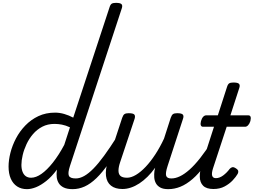

<svg xmlns="http://www.w3.org/2000/svg" viewBox="-20 -1308 1777 1345"><path d="M169 17Q129 17 100 -2Q71 -21 55.5 -56.5Q40 -92 40 -141Q40 -186 53 -237.5Q66 -289 92 -338.5Q118 -388 157.5 -429Q197 -470 249 -494.5Q301 -519 366 -519Q398 -519 430.5 -509.5Q463 -500 493 -484L747 -1256Q753 -1276 762.5 -1282Q772 -1288 792 -1288Q823 -1288 831.5 -1278.5Q840 -1269 833 -1249L470 -145Q454 -96 462.5 -77Q471 -58 510 -58Q522 -58 527 -46.5Q532 -35 530 -20.5Q528 -6 518 5.5Q508 17 489 17Q450 17 426.5 5.5Q403 -6 391.5 -25Q380 -44 377.5 -66.5Q375 -89 378 -112L379 -120Q342 -70 304 -40Q266 -10 232 3.5Q198 17 169 17ZM198 -63Q232 -63 270.5 -90Q309 -117 350 -168.5Q391 -220 430 -293L470 -416Q440 -430 413.5 -435Q387 -440 362 -440Q314 -440 276.5 -420.5Q239 -401 211.5 -369Q184 -337 166 -298.5Q148 -260 139 -222Q130 -184 130 -153Q130 -125 138 -104.5Q146 -84 161 -73.5Q176 -63 198 -63Z M489 17Q475 17 468.5 5.5Q462 -6 464.5 -20.5Q467 -35 478.5 -46.5Q490 -58 511 -58Q539 -58 569.5 -75Q600 -92 634.5 -127Q669 -162 709.5 -217.5Q750 -273 799 -350Q808 -363 820.5 -361.5Q833 -360 840.5 -350.5Q848 -341 842 -328Q789 -233 743.5 -167Q698 -101 656 -60.5Q614 -20 573 -1.5Q532 17 489 17Z M838 16Q787 16 757.5 -7.5Q728 -31 722.5 -75.5Q717 -120 737 -182L836 -483Q843 -503 852.5 -509Q862 -515 881 -515Q913 -515 921 -505.5Q929 -496 923 -476L821 -170Q810 -137 810 -112.5Q810 -88 824 -75.5Q838 -63 870 -63Q899 -63 932.5 -83Q966 -103 1000.5 -139.5Q1035 -176 1068 -226.5Q1101 -277 1129 -337L1176 -483Q1183 -503 1192.5 -509Q1202 -515 1221 -515Q1252 -515 1260.5 -505.5Q1269 -496 1262 -476L1154 -145Q1138 -96 1144 -77Q1150 -58 1179 -58Q1193 -58 1199.5 -46.5Q1206 -35 1204 -20.5Q1202 -6 1190.5 5.5Q1179 17 1158 17Q1123 17 1102.5 5.5Q1082 -6 1072 -24.5Q1062 -43 1060.5 -65.5Q1059 -88 1062 -111L1067 -133Q1041 -97 1013 -69.5Q985 -42 956 -23Q927 -4 897 6Q867 16 838 16Z M1159 17Q1145 17 1138.5 5.5Q1132 -6 1134.5 -20.5Q1137 -35 1148.5 -46.5Q1160 -58 1181 -58Q1209 -58 1240.5 -73Q1272 -88 1307.5 -119.5Q1343 -151 1382.5 -201Q1422 -251 1466 -321Q1475 -335 1487.5 -333.5Q1500 -332 1507.5 -322Q1515 -312 1508 -300Q1460 -212 1416 -151.5Q1372 -91 1329 -54Q1286 -17 1244 0Q1202 17 1159 17Z M1475 16Q1426 16 1403 -7Q1380 -30 1379.5 -70.5Q1379 -111 1396 -163L1479 -420H1402Q1391 -420 1387 -430Q1383 -440 1388 -460Q1394 -480 1403.5 -490Q1413 -500 1424 -500H1506L1570 -698Q1576 -718 1585.5 -724Q1595 -730 1615 -730Q1646 -730 1654.5 -720.5Q1663 -711 1656 -691L1594 -500H1720Q1731 -500 1735 -490.5Q1739 -481 1734 -460Q1728 -441 1718 -430.5Q1708 -420 1697 -420H1568L1472 -128Q1461 -93 1466.5 -76.5Q1472 -60 1492 -60Q1518 -60 1543.5 -79Q1569 -98 1589 -125Q1597 -134 1607 -136.5Q1617 -139 1632 -129Q1648 -119 1649 -109Q1650 -99 1645 -90Q1633 -69 1610 -44.5Q1587 -20 1553.5 -2Q1520 16 1475 16Z"/></svg>

Font: Playwrite NL
Style: Regular
Weight: 400
Designer: Veronika Burian, José Scaglione
Foundry: TypeTogether
Version: Version 1.002